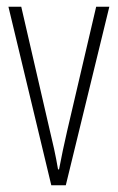

<svg xmlns="http://www.w3.org/2000/svg" viewBox="-20 -549 349 569"><path d="M132 0H175L304 -529H265L179 -161C170 -122 162 -84 155 -47H152C145 -89 136 -128 127 -165L43 -529H5Z"/></svg>

Font: Noto Sans Telugu ExtraCondensed ExtraLight
Style: Regular
Weight: 200
Width: 2
Designer: Jelle Bosma - Monotype Design Team
Foundry: Monotype Imaging Inc.
Version: Version 2.005